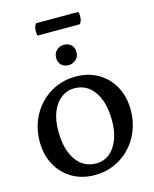

<svg xmlns="http://www.w3.org/2000/svg" viewBox="-152 -1166 1027 1278"><g transform="rotate(-15 362.0 -527.0)"><path d="M341.5 12Q252.3 12 184.8 -27.8Q117.3 -67.6 79.7 -137.6Q42 -207.6 42 -297.5Q42 -374 68 -439Q93.9 -504 140.6 -552.5Q187.2 -601 249.4 -628Q311.7 -655 383.3 -655Q472.5 -655 539.8 -615.2Q607.1 -575.4 644.7 -505.6Q682.3 -435.9 682.3 -346.1Q682.3 -271.2 656.9 -206Q631.5 -140.7 585.2 -91.9Q538.8 -43.1 476.8 -15.5Q414.7 12 341.5 12ZM369.1 -60.6Q422.1 -60.6 461.3 -92Q500.4 -123.4 521.9 -179.5Q543.5 -235.5 543.5 -309.5Q543.5 -435.2 492.9 -508.5Q442.3 -581.8 354.6 -581.8Q304.9 -581.8 265 -551.5Q225.1 -521.2 202.4 -465.7Q179.8 -410.1 179.8 -333.5Q179.8 -207.8 230.6 -134.2Q281.5 -60.6 369.1 -60.6ZM361.9 -740.2Q328 -740.2 310.1 -759.3Q292.1 -778.4 292.1 -809.5Q292.1 -840.2 313.5 -859.7Q334.8 -879.3 362 -879.3Q396.3 -879.3 414.8 -860.1Q433.2 -841 433.2 -809.5Q433.2 -779.8 411.5 -760Q389.9 -740.2 361.9 -740.2ZM501 -983.8H210.8Q209.4 -988.1 208.2 -995.4Q206.9 -1002.7 206.9 -1012.9Q206.9 -1051.7 224.3 -1065.7H514.5Q516 -1061.4 517.2 -1053.6Q518.4 -1045.8 518.4 -1036.1Q518.4 -999.4 501 -983.8Z"/></g></svg>

Font: Petrona
Style: Regular
Weight: 400
Designer: Ringo R. Seeber
Foundry: Ringo R. Seeber
Version: Version 2.001; ttfautohint (v1.8.3)